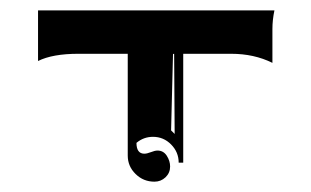

<svg xmlns="http://www.w3.org/2000/svg" viewBox="-20 -489 602 372"><path d="M53.7 -370.8V-468.8H511.7Q507.8 -450.4 507.8 -432.6V-367.2Q472.4 -384.8 427.7 -384.8H335V-173.8H326.2Q326.2 -194.3 311.5 -209.1Q296.9 -223.9 276.4 -223.9Q258.3 -223.9 244.4 -212.2Q244.4 -191.4 259.5 -191.2Q264.6 -191.2 272.3 -194.2Q280 -197.3 285.2 -197.3Q296.6 -197.3 303.1 -187.3Q309.6 -177.2 309.6 -166.3Q309.6 -154.1 300.7 -145.5Q291.7 -137 279.3 -137Q257.8 -137 242.7 -151.9Q227.5 -166.7 227.5 -187.7V-384.8H131.8Q81.8 -384.8 53.7 -370.8ZM311.5 -236.3 318.4 -229.5 317.4 -384.8 315.2 -384.3Z"/></svg>

Font: AgreloyInT3
Style: Medium
Weight: 400
Designer: gluk
Foundry: gluk
Version: Version 0.27